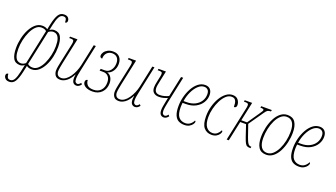

<svg xmlns="http://www.w3.org/2000/svg" viewBox="-79 -1453 4181 2386"><g transform="rotate(20 2012.0 -260.0)"><path d="M94 250Q57 250 39 231Q21 212 21 190Q21 160 50 160Q50 185 59.5 205Q69 225 97 225Q131 225 151 188.5Q171 152 186 82L206 -12Q178 10 147 10Q83 10 56.5 -38.5Q30 -87 30 -174Q30 -239 45 -305Q60 -371 88.5 -425.5Q117 -480 156.5 -513Q196 -546 245 -546Q288 -546 315 -525L331 -600Q350 -686 376.5 -728Q403 -770 452 -770Q488 -770 505 -752Q522 -734 522 -711Q522 -680 494 -680Q494 -715 485 -730Q476 -745 449 -745Q415 -745 394.5 -707.5Q374 -670 359 -600L343 -525Q357 -535 371 -540.5Q385 -546 401 -546Q465 -546 491.5 -497.5Q518 -449 518 -362Q518 -297 503 -231Q488 -165 459.5 -110.5Q431 -56 391.5 -23Q352 10 303 10Q259 10 234 -11L214 81Q196 163 169 206.5Q142 250 94 250ZM149 -15Q166 -15 181.5 -21.5Q197 -28 212 -40L309 -498Q296 -510 280 -515.5Q264 -521 241 -521Q201 -521 168 -489Q135 -457 111 -405Q87 -353 73.5 -292.5Q60 -232 60 -174Q60 -113 72 -78Q84 -43 104 -29Q124 -15 149 -15ZM307 -15Q346 -15 379.5 -47Q413 -79 437 -131Q461 -183 474.5 -243.5Q488 -304 488 -362Q488 -424 476 -458.5Q464 -493 444 -507Q424 -521 399 -521Q382 -521 366.5 -514.5Q351 -508 337 -497L239 -38Q253 -26 268.5 -20.5Q284 -15 307 -15Z M680 10Q631 10 612 -18Q593 -46 593 -80Q593 -104 599 -137Q605 -170 611 -198L661 -431Q665 -448 667.5 -462.5Q670 -477 670 -486Q670 -505 660.5 -510.5Q651 -516 629 -516H609L613 -536H711L639 -198Q633 -169 627 -136Q621 -103 621 -80Q621 -67 626 -51.5Q631 -36 644.5 -25.5Q658 -15 684 -15Q715 -15 744 -35.5Q773 -56 797 -90.5Q821 -125 838.5 -166.5Q856 -208 865 -249L926 -536H954L879 -183Q872 -149 867 -122.5Q862 -96 862 -69Q862 -38 873 -26.5Q884 -15 897 -15Q919 -15 940 -44L955 -27Q941 -9 926 0.5Q911 10 893 10Q868 10 851 -8Q834 -26 834 -69Q834 -80 836 -93.5Q838 -107 839 -115H836Q803 -51 762 -20.5Q721 10 680 10Z M1106 10Q1045 10 1009.5 -13Q974 -36 974 -70Q974 -86 982.5 -95.5Q991 -105 1004 -105Q1004 -70 1027 -42.5Q1050 -15 1109 -15Q1171 -15 1207 -54Q1243 -93 1243 -157Q1243 -208 1218 -236.5Q1193 -265 1149 -265H1102L1108 -290H1163Q1208 -290 1238 -328Q1268 -366 1268 -423Q1268 -468 1244.5 -494.5Q1221 -521 1177 -521Q1137 -521 1109 -493Q1081 -465 1081 -415Q1050 -417 1050 -445Q1050 -469 1066 -492Q1082 -515 1111.5 -530.5Q1141 -546 1182 -546Q1238 -546 1268 -512.5Q1298 -479 1298 -423Q1298 -371 1271 -329.5Q1244 -288 1200 -277V-276Q1235 -266 1254 -234Q1273 -202 1273 -158Q1273 -85 1227.5 -37.5Q1182 10 1106 10Z M1455 10Q1406 10 1387 -18Q1368 -46 1368 -80Q1368 -104 1374 -137Q1380 -170 1386 -198L1436 -431Q1440 -448 1442.5 -462.5Q1445 -477 1445 -486Q1445 -505 1435.5 -510.5Q1426 -516 1404 -516H1384L1388 -536H1486L1414 -198Q1408 -169 1402 -136Q1396 -103 1396 -80Q1396 -67 1401 -51.5Q1406 -36 1419.5 -25.5Q1433 -15 1459 -15Q1490 -15 1519 -35.5Q1548 -56 1572 -90.5Q1596 -125 1613.5 -166.5Q1631 -208 1640 -249L1701 -536H1729L1654 -183Q1647 -149 1642 -122.5Q1637 -96 1637 -69Q1637 -38 1648 -26.5Q1659 -15 1672 -15Q1694 -15 1715 -44L1730 -27Q1716 -9 1701 0.5Q1686 10 1668 10Q1643 10 1626 -8Q1609 -26 1609 -69Q1609 -80 1611 -93.5Q1613 -107 1614 -115H1611Q1578 -51 1537 -20.5Q1496 10 1455 10Z M1904 -210Q1861 -210 1835 -232.5Q1809 -255 1809 -302Q1809 -332 1822 -390Q1833 -440 1836.5 -458.5Q1840 -477 1840 -486Q1840 -505 1831 -510.5Q1822 -516 1799 -516H1779L1783 -536H1881L1854 -409Q1846 -372 1841.5 -348.5Q1837 -325 1837 -308Q1837 -270 1854.5 -252.5Q1872 -235 1907 -235Q1939 -235 1969 -243.5Q1999 -252 2023 -264L2081 -536H2109L2034 -183Q2027 -149 2022 -119Q2017 -89 2017 -69Q2017 -38 2028 -26.5Q2039 -15 2052 -15Q2074 -15 2095 -44L2110 -27Q2096 -9 2081 0.5Q2066 10 2048 10Q2023 10 2006 -8Q1989 -26 1989 -69Q1989 -89 1994 -119Q1999 -149 2006 -183L2017 -236Q1992 -225 1964 -217.5Q1936 -210 1904 -210Z M2320 10Q2276 10 2243 -7.5Q2210 -25 2192 -68Q2174 -111 2174 -185Q2174 -247 2190 -310Q2206 -373 2236 -427Q2266 -481 2307.5 -513.5Q2349 -546 2399 -546Q2443 -546 2467 -519Q2491 -492 2491 -444Q2491 -393 2463 -346.5Q2435 -300 2381 -270.5Q2327 -241 2249 -241H2208Q2207 -230 2205.5 -213Q2204 -196 2204 -185Q2204 -91 2236.5 -53Q2269 -15 2324 -15Q2362 -15 2388.5 -36Q2415 -57 2429 -87Q2439 -84 2439 -72Q2439 -59 2425.5 -39.5Q2412 -20 2386 -5Q2360 10 2320 10ZM2212 -266H2249Q2316 -266 2363.5 -290.5Q2411 -315 2436 -355.5Q2461 -396 2461 -444Q2461 -485 2442 -503Q2423 -521 2394 -521Q2353 -521 2315 -485.5Q2277 -450 2249.5 -392Q2222 -334 2212 -266Z M2680 10Q2616 10 2577.5 -35.5Q2539 -81 2539 -185Q2539 -252 2556.5 -316Q2574 -380 2604.5 -432Q2635 -484 2675.5 -515Q2716 -546 2761 -546Q2811 -546 2835 -515Q2859 -484 2859 -446Q2859 -427 2849.5 -418.5Q2840 -410 2825 -410Q2825 -435 2821.5 -460.5Q2818 -486 2803.5 -503.5Q2789 -521 2756 -521Q2717 -521 2683 -489Q2649 -457 2623.5 -406.5Q2598 -356 2583.5 -297.5Q2569 -239 2569 -185Q2569 -98 2600.5 -56.5Q2632 -15 2684 -15Q2720 -15 2745 -36Q2770 -57 2784 -87Q2794 -84 2794 -72Q2794 -59 2781.5 -39.5Q2769 -20 2743.5 -5Q2718 10 2680 10Z M2879 0 2971 -431Q2975 -448 2977.5 -462.5Q2980 -477 2980 -486Q2980 -505 2970.5 -510.5Q2961 -516 2939 -516H2919L2923 -536H3021L2968 -287H3044L3147 -437Q3166 -464 3174.5 -478Q3183 -492 3183 -500Q3183 -508 3173 -512Q3163 -516 3137 -516L3141 -536H3281L3277 -516Q3247 -516 3233 -507Q3219 -498 3199 -469L3064 -275L3118 -119Q3133 -77 3144.5 -55.5Q3156 -34 3168.5 -27Q3181 -20 3195 -20H3198L3194 0H3189Q3165 0 3149 -7Q3133 -14 3120.5 -37.5Q3108 -61 3091 -110L3040 -262H2963L2907 0Z M3403 10Q3333 10 3301 -38.5Q3269 -87 3269 -175Q3269 -240 3284 -305.5Q3299 -371 3327 -425.5Q3355 -480 3396 -513Q3437 -546 3489 -546Q3559 -546 3591 -497.5Q3623 -449 3623 -361Q3623 -296 3608 -230.5Q3593 -165 3565 -110.5Q3537 -56 3496 -23Q3455 10 3403 10ZM3405 -15Q3448 -15 3482.5 -46.5Q3517 -78 3542 -129Q3567 -180 3580 -241Q3593 -302 3593 -361Q3593 -521 3485 -521Q3443 -521 3408.5 -490Q3374 -459 3349.5 -408Q3325 -357 3312 -296Q3299 -235 3299 -175Q3299 -97 3326 -56Q3353 -15 3405 -15Z M3835 10Q3791 10 3758 -7.5Q3725 -25 3707 -68Q3689 -111 3689 -185Q3689 -247 3705 -310Q3721 -373 3751 -427Q3781 -481 3822.5 -513.5Q3864 -546 3914 -546Q3958 -546 3982 -519Q4006 -492 4006 -444Q4006 -393 3978 -346.5Q3950 -300 3896 -270.5Q3842 -241 3764 -241H3723Q3722 -230 3720.5 -213Q3719 -196 3719 -185Q3719 -91 3751.5 -53Q3784 -15 3839 -15Q3877 -15 3903.5 -36Q3930 -57 3944 -87Q3954 -84 3954 -72Q3954 -59 3940.5 -39.5Q3927 -20 3901 -5Q3875 10 3835 10ZM3727 -266H3764Q3831 -266 3878.5 -290.5Q3926 -315 3951 -355.5Q3976 -396 3976 -444Q3976 -485 3957 -503Q3938 -521 3909 -521Q3868 -521 3830 -485.5Q3792 -450 3764.5 -392Q3737 -334 3727 -266Z"/></g></svg>

Font: Noto Serif ExtraCondensed Thin
Style: Italic
Weight: 100
Width: 2
Italic angle: -12°
Designer: Monotype Design Team
Foundry: Monotype Imaging Inc.
Version: Version 2.013